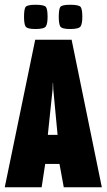

<svg xmlns="http://www.w3.org/2000/svg" viewBox="-20 -787 448 807"><path d="M0 0 128 -620H281L408 0H248L230 -98H170L155 0ZM201 -411 181 -220H222L204 -411L203 -439H202ZM275 -665Q239 -665 233 -676.5Q227 -688 227 -716Q227 -747 233 -757Q239 -767 275 -767Q313 -767 319.5 -757Q326 -747 326 -716Q326 -688 319 -676.5Q312 -665 275 -665ZM129 -665Q93 -665 87 -676.5Q81 -688 81 -716Q81 -747 87 -757Q93 -767 129 -767Q167 -767 173.5 -757Q180 -747 180 -716Q180 -688 173 -676.5Q166 -665 129 -665Z"/></svg>

Font: Smooch Sans Black
Style: Regular
Weight: 900
Designer: Robert E. Leuschke
Foundry: Robert E. Leuschke
Version: Version 1.010; ttfautohint (v1.8.3)